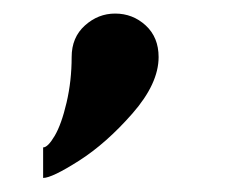

<svg xmlns="http://www.w3.org/2000/svg" viewBox="-20 -124 331 276"><path d="M145.5 -104.5Q170.9 -104.5 189.5 -87.4Q208 -70.3 208 -42Q208 -3.9 170.4 39.1Q132.8 82 93.8 106.9Q54.7 131.8 42 131.8V87.9Q48.8 87.9 58.6 71.3Q68.4 54.7 75.7 23.4Q83 -7.8 83 -42Q83 -70.3 102.1 -87.4Q121.1 -104.5 145.5 -104.5Z"/></svg>

Font: okolaks
Style: Bold
Weight: 600
Width: 8
Version: Version 000.6.0